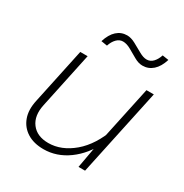

<svg xmlns="http://www.w3.org/2000/svg" viewBox="-175 -890 999 1040"><g transform="rotate(30 325.0 -369.5)"><path d="M195 -544 121 -195Q105 -121 139.5 -75.5Q174 -30 245 -30Q326 -30 399.5 -92Q473 -154 515 -274L507 -181Q463 -91 392 -39.5Q321 12 239 12Q178 12 136.5 -14Q95 -40 78 -86.5Q61 -133 75 -196L149 -544ZM609 -544 493 0H452L479 -150L563 -544ZM257 -646 219 -652Q234 -700 261 -724.5Q288 -749 325 -749Q349 -749 377 -734Q405 -719 432 -703.5Q459 -688 480 -688Q503 -688 519.5 -705.5Q536 -723 545 -751L584 -745Q569 -697 541.5 -672.5Q514 -648 477 -648Q452 -648 425 -663.5Q398 -679 371.5 -694Q345 -709 322 -709Q300 -709 283 -691.5Q266 -674 257 -646Z"/></g></svg>

Font: Azeret Mono Thin Thin
Style: Italic
Weight: 250
Italic angle: -12°
Version: Version 1.002